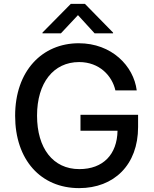

<svg xmlns="http://www.w3.org/2000/svg" viewBox="-20 -960 795 990"><path d="M388 10C568 10 692 -110 692 -305V-368H395V-286H586C584 -164 512 -88 389 -88C253 -88 171 -196 171 -364C171 -533 256 -640 388 -640C493 -640 558 -569 575 -494H685C669 -620 556 -737 386 -737C198 -737 58 -595 58 -363C58 -136 190 10 388 10ZM199 -788H294L382 -882L468 -788H563V-792L418 -940H345L199 -792Z"/></svg>

Font: Wafeq Medium
Style: Regular
Weight: 500
Designer: Rasmus Andersson & Azza Alameddine
Foundry: Google & TypeTogether
Version: Version 3.000;January 28, 2025;FontCreator 15.0.0.3014 64-bi